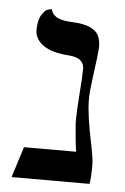

<svg xmlns="http://www.w3.org/2000/svg" viewBox="-45 -588 407 623"><g transform="rotate(5 158.5 -277.0)"><path d="M244.1 -272Q244.1 -223.1 265.1 -124Q273.4 -84 273.9 -63Q273.9 -18.6 270 0H16.1L47.9 -100.1H217.8Q212.4 -132.3 209 -181.2Q208 -189 208 -204.1Q208 -230.5 212.4 -289.1Q216.8 -345.2 216.8 -369.1Q216.8 -403.8 173.3 -408.7Q171.4 -408.7 169.9 -409.2Q82 -414.1 60.1 -459.5Q55.2 -470.7 55.2 -481.9Q55.2 -514.2 66.2 -532Q77.1 -549.8 87.9 -551.8L99.1 -554.2Q105 -521.5 160.2 -518.6Q164.6 -518.6 168.9 -518.1Q240.2 -515.1 255.9 -480Q261.7 -465.8 262.2 -448.2Q262.2 -427.7 249 -333Q244.1 -296.4 244.1 -272Z"/></g></svg>

Font: Linux Biolinum O
Style: Regular
Weight: 400
Designer: Philipp H. Poll
Foundry: Philipp H. Poll
Version: Version 1.0.4